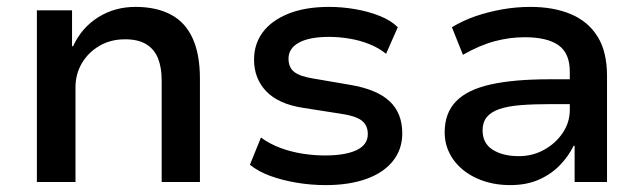

<svg xmlns="http://www.w3.org/2000/svg" viewBox="-20 -528 1867 557"><path d="M87 0V-498H189V-394H192Q217 -448 265 -478Q313 -508 373 -508Q434 -508 476 -485.5Q518 -463 539 -416.5Q560 -370 560 -300V0H449V-295Q449 -332 438.5 -358.5Q428 -385 404.5 -399.5Q381 -414 343 -414Q301 -414 268.5 -395Q236 -376 217.5 -344.5Q199 -313 199 -275V0Z M925 9Q882 9 840.5 2Q799 -5 764.5 -17.5Q730 -30 705 -50L737 -129Q763 -110 794.5 -98.5Q826 -87 859 -82Q892 -77 922 -77Q982 -77 1014.5 -92.5Q1047 -108 1047 -139Q1047 -165 1029 -178.5Q1011 -192 969 -198L860 -215Q788 -226 752.5 -263Q717 -300 717 -355Q717 -400 742 -434Q767 -468 816 -488Q865 -508 935 -508Q972 -508 1010 -501.5Q1048 -495 1081 -482Q1114 -469 1134 -449L1100 -372Q1079 -389 1051.5 -400Q1024 -411 993.5 -416Q963 -421 935 -421Q878 -421 847.5 -404.5Q817 -388 817 -358Q817 -332 834 -319Q851 -306 890 -300L995 -282Q1073 -269 1110 -234.5Q1147 -200 1147 -141Q1147 -95 1120 -61Q1093 -27 1043 -9Q993 9 925 9Z M1460 9Q1406 9 1362.5 -11Q1319 -31 1294.5 -66Q1270 -101 1270 -144Q1270 -200 1303 -234Q1336 -268 1403.5 -283Q1471 -298 1574 -298H1649V-226H1580Q1528 -226 1490.5 -223Q1453 -220 1428.5 -211.5Q1404 -203 1392 -188Q1380 -173 1380 -150Q1380 -112 1409.5 -93.5Q1439 -75 1485 -75Q1525 -75 1558.5 -93.5Q1592 -112 1612.5 -142.5Q1633 -173 1633 -209V-320Q1633 -374 1600 -397Q1567 -420 1502 -420Q1459 -420 1415.5 -408.5Q1372 -397 1323 -369L1291 -449Q1324 -469 1361 -481.5Q1398 -494 1438 -501Q1478 -508 1519 -508Q1586 -508 1636 -487Q1686 -466 1713.5 -422Q1741 -378 1741 -308V0H1647V-105H1644Q1629 -74 1603.5 -48Q1578 -22 1542.5 -6.5Q1507 9 1460 9Z"/></svg>

Font: Nunito Sans 7pt SemiBold
Style: Regular
Weight: 600
Designer: Vernon Adams
Foundry: Vernon Adams
Version: Version 3.101;gftools[0.9.27]